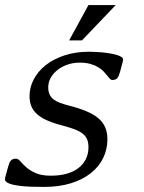

<svg xmlns="http://www.w3.org/2000/svg" viewBox="-57 -736 575 767"><path d="M146.5 -34.2Q182.1 -34.2 210.2 -42.2Q238.3 -50.3 257.3 -65.4Q276.4 -80.6 286.4 -101.3Q296.4 -122.1 296.4 -147.9Q296.4 -167 290.8 -179.9Q285.2 -192.9 272.9 -202.4Q260.7 -211.9 242.2 -219Q223.6 -226.1 198.2 -232.9Q162.1 -242.2 136.2 -252.9Q110.4 -263.7 93.5 -277.8Q76.7 -292 68.8 -310.1Q61 -328.1 61 -352.1Q61 -387.2 77.9 -419.2Q94.7 -451.2 125.5 -475.6Q156.2 -500 200.2 -514.6Q244.1 -529.3 298.3 -529.3Q305.7 -529.3 318.6 -528.8Q331.5 -528.3 346.7 -527.1Q361.8 -525.9 377.4 -523.4Q393.1 -521 405.8 -517.6Q418.5 -514.2 426.5 -509.5Q434.6 -504.9 434.6 -499Q434.6 -494.1 433.1 -489.3L422.9 -450.2Q418.5 -433.1 412.4 -424.8Q406.2 -416.5 391.6 -416.5Q386.2 -416.5 381.6 -421.6Q377 -426.8 370.8 -434.6Q364.7 -442.4 356.2 -451.2Q347.7 -460 334.7 -467.8Q321.8 -475.6 303.7 -480.7Q285.6 -485.8 260.7 -485.8Q236.3 -485.8 213.9 -478.3Q191.4 -470.7 174.1 -457.5Q156.7 -444.3 146.2 -426.3Q135.7 -408.2 135.7 -387.2Q135.7 -369.6 141.6 -357.9Q147.5 -346.2 158.2 -338.1Q168.9 -330.1 183.8 -324.7Q198.7 -319.3 217.3 -314.5Q257.8 -304.2 287.1 -292Q316.4 -279.8 335.2 -264.2Q354 -248.5 363 -227.8Q372.1 -207 372.1 -179.7Q372.1 -140.1 355.5 -105.5Q338.9 -70.8 306.6 -44.9Q274.4 -19 227.1 -4.2Q179.7 10.7 118.7 10.7Q93.3 10.7 65.7 9.8Q38.1 8.8 15.4 5.6Q-7.3 2.4 -22.2 -3.7Q-37.1 -9.8 -37.1 -19.5Q-37.1 -23.9 -35.6 -29.3L-24.9 -68.4Q-22.5 -76.7 -20.3 -83Q-18.1 -89.4 -14.6 -93.5Q-11.2 -97.7 -6.3 -99.9Q-1.5 -102.1 6.3 -102.1Q15.6 -102.1 24.4 -91.6Q33.2 -81.1 47.6 -68.1Q62 -55.2 85.2 -44.7Q108.4 -34.2 146.5 -34.2ZM296.4 -715.8H405.3L270.5 -574.7H219.2Z"/></svg>

Font: Arian AMU Serif
Style: Italic
Weight: 400
Italic angle: -15°
Designer: Ruben Hakobyan (Tarumian)
Foundry: Ruben Hakobyan (Tarumian)
Version: Version 1.002